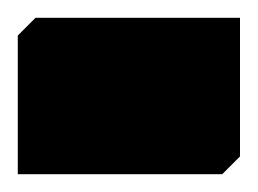

<svg xmlns="http://www.w3.org/2000/svg" viewBox="-40 -196 290 216"><path d="M230 -176V-20L210 0H-20V-156L0 -176Z"/></svg>

Font: Kufam Black
Style: Italic
Weight: 900
Italic angle: -11°
Designer: Artur Schmal
Foundry: Original Type
Version: Version 1.301; ttfautohint (v1.8.3)